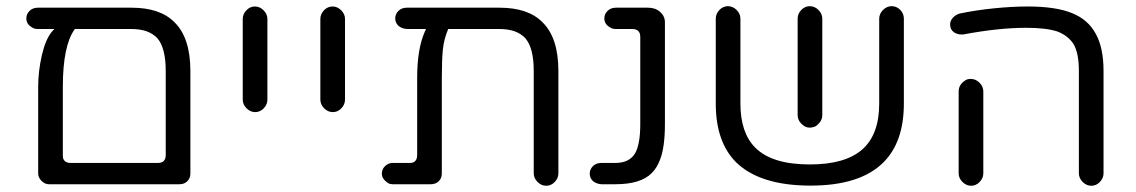

<svg xmlns="http://www.w3.org/2000/svg" viewBox="-20 -596 3644 616"><path d="M402.3 -571.3H101.6Q85 -571.3 74.7 -561Q64.5 -550.8 64.5 -537.1Q64.5 -519.5 80.1 -509.8Q88.9 -502.9 101.6 -502.9H154.3L145.5 -493.2Q126 -468.8 114.3 -418.9Q102.5 -367.2 102.5 -317.4V-39.1Q102.5 -26.4 113.3 -15.6Q124 -4.9 136.7 -4.9H555.7Q571.3 -4.9 581.1 -14.6Q590.8 -24.4 590.8 -39.1V-368.2Q590.8 -474.6 540 -524.4Q494.1 -571.3 402.3 -571.3ZM511.7 -368.2V-98.6Q511.7 -85.9 505.4 -79.6Q499 -73.2 486.3 -73.2H207Q187.5 -73.2 182.6 -87.9Q181.6 -92.8 181.6 -98.6V-317.4Q181.6 -448.2 218.8 -501L220.7 -502.9H402.3Q458 -502.9 485.4 -472.7Q511.7 -441.4 511.7 -368.2Z M837.9 -276.4V-535.2Q837.9 -550.8 825.7 -563Q813.5 -575.2 797.9 -575.2Q782.2 -575.2 770.5 -563Q758.8 -550.8 758.8 -535.2V-276.4Q758.8 -260.7 771 -248.5Q783.2 -236.3 798.8 -236.3Q814.5 -236.3 826.2 -248.5Q837.9 -260.7 837.9 -276.4Z M1086.9 -276.4V-535.2Q1086.9 -550.8 1074.7 -563Q1062.5 -575.2 1046.9 -575.2Q1031.2 -575.2 1019.5 -563Q1007.8 -550.8 1007.8 -535.2V-276.4Q1007.8 -260.7 1020 -248.5Q1032.2 -236.3 1047.9 -236.3Q1063.5 -236.3 1075.2 -248.5Q1086.9 -260.7 1086.9 -276.4Z M1583 -571.3H1285.2Q1268.6 -571.3 1258.3 -561Q1248 -550.8 1248 -537.1Q1248 -522.5 1258.8 -512.7Q1270.5 -503.9 1285.2 -502.9H1346.7L1342.8 -494.1Q1318.4 -438.5 1318.4 -346.7V-98.6Q1318.4 -79.1 1303.7 -74.2Q1298.8 -73.2 1293 -73.2H1239.3Q1225.6 -73.2 1214.8 -62.5Q1205.1 -52.7 1205.1 -39.1Q1205.1 -23.4 1220.7 -11.7Q1226.6 -6.8 1231.4 -5.9Q1236.3 -4.9 1239.3 -4.9H1362.3Q1377.9 -4.9 1387.7 -14.6Q1397.5 -24.4 1397.5 -39.1V-342.8Q1397.5 -404.3 1400.9 -437.5Q1404.3 -470.7 1418 -502.9H1583Q1638.7 -502.9 1666 -472.7Q1692.4 -441.4 1692.4 -368.2V-40Q1692.4 -24.4 1704.6 -12.2Q1716.8 0 1732.4 0Q1748 0 1759.8 -12.2Q1771.5 -24.4 1771.5 -40V-368.2Q1771.5 -474.6 1720.7 -524.4Q1674.8 -571.3 1583 -571.3Z M2113.3 -198.2V-524.4Q2113.3 -543.9 2098.1 -557.6Q2083 -571.3 2059.6 -571.3H1956.1Q1939.5 -571.3 1929.2 -561Q1918.9 -550.8 1918.9 -537.1Q1918.9 -519.5 1934.6 -509.8Q1943.4 -502.9 1956.1 -502.9H2008.8Q2021.5 -502.9 2027.8 -496.6Q2034.2 -490.2 2034.2 -477.5V-198.2Q2034.2 -130.9 2016.6 -102.5Q1998 -73.2 1954.1 -73.2H1909.2Q1892.6 -73.2 1882.3 -63Q1872.1 -52.7 1872.1 -39.1Q1872.1 -24.4 1882.8 -14.6Q1894.5 -5.9 1909.2 -4.9H1954.1Q2036.1 -4.9 2071.3 -41Q2087.9 -57.6 2097.7 -84Q2113.3 -124 2113.3 -198.2Z M2800.8 -536.1V-263.7Q2800.8 -164.1 2746.1 -116.2Q2691.4 -68.4 2578.1 -68.4Q2457 -68.4 2403.3 -122.1Q2355.5 -169.9 2355.5 -263.7V-536.1Q2355.5 -551.8 2343.3 -564Q2331.1 -576.2 2315.4 -576.2Q2299.8 -576.2 2288.1 -564Q2276.4 -551.8 2276.4 -536.1V-263.7Q2276.4 -140.6 2341.8 -75.2Q2418 -1 2578.6 -0.5Q2739.3 0 2814.5 -75.2Q2879.9 -140.6 2879.9 -263.7V-536.1Q2879.9 -552.7 2868.2 -564.5Q2856.4 -576.2 2840.8 -576.2Q2825.2 -576.2 2813 -564Q2800.8 -551.8 2800.8 -536.1ZM2577.1 -186.5Q2583 -186.5 2586.4 -187.5Q2589.8 -188.5 2593.8 -189.5Q2600.6 -192.4 2606.4 -199.2Q2618.2 -210.9 2618.2 -226.6V-536.1Q2618.2 -551.8 2606 -564Q2593.8 -576.2 2578.1 -576.2Q2562.5 -576.2 2550.8 -564Q2539.1 -551.8 2539.1 -536.1V-226.6Q2539.1 -210.9 2551.3 -198.7Q2563.5 -186.5 2577.1 -186.5Z M3520.5 -40V-368.2Q3520.5 -443.4 3495.1 -488.3Q3470.7 -533.2 3419.9 -553.7Q3368.2 -575.2 3276.4 -575.2Q3227.5 -575.2 3169.4 -569.3Q3111.3 -563.5 3059.6 -552.7Q3045.9 -548.8 3037.1 -539.1Q3028.3 -529.3 3028.3 -517.6Q3028.3 -501 3041 -492.2Q3051.8 -485.4 3063.5 -485.4Q3066.4 -485.4 3070.3 -485.4Q3183.6 -506.8 3272.5 -506.8Q3335.9 -506.8 3372.1 -495.1Q3408.2 -481.4 3425.8 -452.1Q3441.4 -422.9 3441.4 -368.2V-40Q3441.4 -24.4 3453.6 -12.2Q3465.8 0 3481.4 0Q3497.1 0 3508.8 -12.2Q3520.5 -24.4 3520.5 -40ZM3134.8 -40V-302.7Q3134.8 -318.4 3122.6 -330.6Q3110.4 -342.8 3094.7 -342.8Q3084 -342.8 3078.1 -338.9Q3055.7 -325.2 3055.7 -302.7V-40Q3055.7 -24.4 3067.9 -12.2Q3080.1 0 3095.7 0Q3111.3 0 3123 -12.2Q3134.8 -24.4 3134.8 -40Z"/></svg>

Font: FakePearl
Style: Light
Weight: 350
Version: Version 1.2